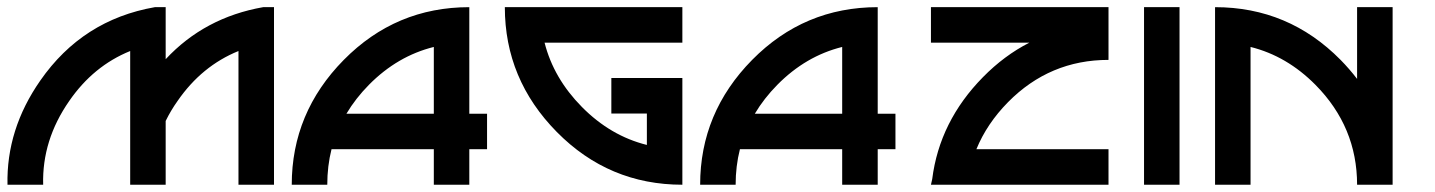

<svg xmlns="http://www.w3.org/2000/svg" viewBox="-66 -508 3947 528"><path d="M657.7 -488.3H687.5V0H589.8V-367.7Q488.8 -326.7 422.4 -230.5Q403.3 -203.6 389.6 -175.3V0H292V-367.7Q190.9 -326.7 124.5 -230.5Q49.3 -122.6 52.7 0H-45.4Q-48.8 -152.3 44.9 -286.6Q161.1 -453.6 359.9 -488.3H389.6V-345.2Q496.6 -460 657.7 -488.3Z M1127 -378.9Q1026.9 -354 948.7 -274.9Q911.6 -237.3 886.7 -195.3H1127ZM845.7 -97.7Q834 -51.3 834 0H736.3Q736.3 -198.2 879.4 -343.3Q1022.5 -488.3 1224.6 -488.3V-195.3H1273.4V-97.7H1224.6V0H1127V-97.7Z M1712.9 -109.4Q1612.8 -134.3 1534.2 -213.9Q1456.5 -292.5 1431.6 -390.6H1810.5V-488.3H1322.3Q1322.3 -290 1465.3 -145Q1608.4 0 1810.5 0V-293.5H1615.2V-195.8H1712.9Z M2250 -378.9Q2149.9 -354 2071.8 -274.9Q2034.7 -237.3 2009.8 -195.3H2250ZM1968.8 -97.7Q1957 -51.3 1957 0H1859.4Q1859.4 -198.2 2002.4 -343.3Q2145.5 -488.3 2347.7 -488.3V-195.3H2396.5V-97.7H2347.7V0H2250V-97.7Z M2706.1 -227.1Q2820.8 -343.3 2982.4 -343.3V-488.3H2494.1V-390.6H2764.6Q2695.8 -355.5 2637.2 -295.9Q2517.6 -174.3 2497.6 -15.6L2494.1 0H2982.4V-97.7H2619.1Q2647.9 -168 2706.1 -227.1Z M3177.7 0H3080.1V-488.3H3177.7Z M3373 -378.9V0H3275.4V-488.3Q3477.5 -488.3 3620.6 -343.3Q3645.5 -317.9 3666 -291V-488.3H3763.7V0H3666Q3666 -158.7 3551.8 -274.4Q3473.1 -354 3373 -378.9Z"/></svg>

Font: Arounder
Style: Regular
Weight: 400
Designer: Maxim Raikov
Foundry: Maxim Raikov
Version: Version 1.00 March 23, 2021, initial release